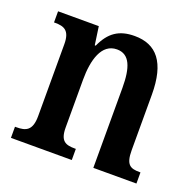

<svg xmlns="http://www.w3.org/2000/svg" viewBox="-102 -655 776 762"><g transform="rotate(20 286.0 -274.0)"><path d="M19 0H276V-47H272C233 -47 209 -55 209 -113V-315C209 -398 230 -474 295 -474C349 -474 367 -423 367 -338V0H549V-47H545C506 -47 486 -56 486 -118V-352C486 -489 435 -548 343 -548C277 -548 238 -521 210 -459H206L195 -536H23V-489H28C65 -489 91 -480 91 -422V-118C91 -56 64 -47 25 -47H19Z"/></g></svg>

Font: Noto Serif Devanagari Condensed SemiBold
Style: Regular
Weight: 600
Width: 3
Designer: Universal Thirst, Indian Type Foundry and the Monotype Design Team
Foundry: Monotype Imaging Inc.
Version: Version 2.004